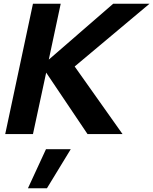

<svg xmlns="http://www.w3.org/2000/svg" viewBox="-20 -720 823 1031"><path d="M8 0ZM8 0 157 -700H306L242 -400L588 -700H783L381 -363L638 0H450L228 -330L157 0ZM227 81H360L232 291H130Z"/></svg>

Font: Rosa Sans
Style: Bold Italic
Weight: 700
Italic angle: -12°
Designer: Pentagram / MCKL
Foundry: Pentagram / MCKL
Version: Version 1.005;September 16, 2019;FontCreator 11.5.0.2425 64-